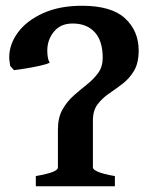

<svg xmlns="http://www.w3.org/2000/svg" viewBox="-20 -650 526 670"><path d="M105 0V-35.6Q147 -43 164.6 -50.3Q182.1 -57.6 182.1 -65.4V-197.3Q182.1 -239.7 198 -267.8Q213.9 -295.9 237.1 -316.4Q260.3 -336.9 283.4 -355.2Q306.6 -373.5 322.5 -395.3Q338.4 -417 338.4 -448.2Q338.4 -508.3 309.6 -538.6Q280.8 -568.8 231.4 -567.9Q190.9 -567.4 168 -539.3Q145 -511.2 145 -473.1Q145 -462.4 146.7 -451.2Q148.4 -439.9 153.3 -431.2Q143.1 -425.8 118.7 -420.4Q94.2 -415 68.8 -410.9Q43.5 -406.7 28.8 -405.3L15.6 -419.9Q15.1 -423.8 13.7 -433.1Q12.2 -442.4 12.2 -449.7Q12.2 -495.6 42.7 -536.9Q73.2 -578.1 130.4 -604Q187.5 -629.9 266.1 -629.9Q369.1 -629.9 416.5 -585.9Q463.9 -542 463.9 -473.6Q463.9 -430.2 447.8 -403.1Q431.6 -376 408 -357.9Q384.3 -339.8 360.4 -323.5Q336.4 -307.1 320.3 -285.6Q304.2 -264.2 304.2 -229.5V-65.4Q304.2 -58.1 322.5 -50.3Q340.8 -42.5 380.9 -35.6V0Z"/></svg>

Font: David Libre
Style: Bold
Weight: 700
Designer: Ismar David, J. Victor Gaultney, Annie Olsen and Meir Sadan
Foundry: Monotype Imaging Inc. & SIL International
Version: Version 1.100; ttfautohint (v1.8.4.7-5d5b)